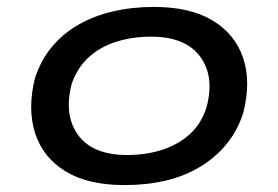

<svg xmlns="http://www.w3.org/2000/svg" viewBox="-20 -526 804 555"><path d="M340 9Q234 9 169 -31Q104 -71 81.5 -141Q59 -211 81 -300Q98 -352 130 -390.5Q162 -429 206.5 -454.5Q251 -480 306.5 -493Q362 -506 425 -506Q530 -506 595 -466.5Q660 -427 683 -358Q706 -289 683 -199Q666 -147 634 -108.5Q602 -70 558 -43.5Q514 -17 459 -4Q404 9 340 9ZM347 -78Q403 -78 449 -93Q495 -108 528.5 -138Q562 -168 577 -216Q601 -305 558.5 -362.5Q516 -420 417 -420Q363 -420 316.5 -405.5Q270 -391 236.5 -360.5Q203 -330 187 -283Q164 -193 206 -135.5Q248 -78 347 -78Z"/></svg>

Font: Nunito Sans 7pt Expanded Medium
Style: Italic
Weight: 500
Width: 7
Italic angle: -9°
Designer: Vernon Adams
Foundry: Vernon Adams
Version: Version 3.101;gftools[0.9.27]